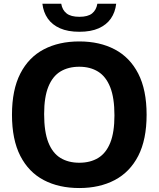

<svg xmlns="http://www.w3.org/2000/svg" viewBox="-20 -964 821 994"><path d="M390.5 9.5Q285 9.5 206.8 -31.5Q128.5 -72.5 85.2 -156.8Q42 -241 42 -370Q42 -499 85.2 -583.2Q128.5 -667.5 206.8 -708.5Q285 -749.5 390.5 -749.5Q496 -749.5 574.2 -708.2Q652.5 -667 695.8 -582.8Q739 -498.5 739 -370Q739 -241.5 695.8 -157.2Q652.5 -73 574 -31.8Q495.5 9.5 390.5 9.5ZM390.5 -121.5Q447.5 -121.5 488.2 -146.2Q529 -171 550.8 -225Q572.5 -279 572.5 -366.5Q572.5 -457.5 550.5 -512.8Q528.5 -568 487.8 -593.2Q447 -618.5 390.5 -618.5Q334 -618.5 293.2 -594Q252.5 -569.5 230.5 -515.5Q208.5 -461.5 208.5 -373.5Q208.5 -282 230.2 -226.8Q252 -171.5 292.8 -146.5Q333.5 -121.5 390.5 -121.5ZM391 -799.5Q331.5 -799.5 290.8 -817.5Q250 -835.5 227.2 -868.2Q204.5 -901 199.5 -944.5H297Q302.5 -912 324.8 -894.5Q347 -877 391 -877Q435 -877 456.8 -894.5Q478.5 -912 484 -944.5H581.5Q576.5 -900.5 554 -868Q531.5 -835.5 491 -817.5Q450.5 -799.5 391 -799.5Z"/></svg>

Font: Encode Sans Condensed Thin
Style: Bold
Weight: 700
Version: Version 3.002